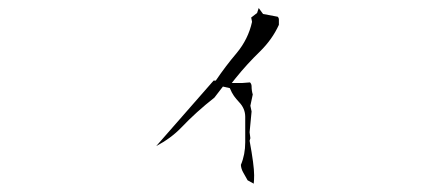

<svg xmlns="http://www.w3.org/2000/svg" viewBox="-20 -471 1040 474"><path d="M601.1 -257.8Q601.1 -263.7 597.2 -267.6L578.1 -266.1H552.2L561.5 -277.8Q589.4 -312.5 622.1 -344.2Q652.3 -374 668.5 -409.7V-422.9Q668.5 -426.8 665.5 -429.7L629.4 -436.5L618.7 -451.2L614.7 -439L600.1 -427.7L602.1 -418V-416.5Q592.8 -374.5 564.5 -340.3Q537.1 -308.1 512.7 -272H507.3L365.7 -110.4Q401.9 -129.4 427.7 -156.2Q464.4 -194.8 509.3 -230L530.3 -257.3L547.4 -253.4Q552.2 -241.7 557.6 -234.1Q563 -226.6 570.3 -218.8Q585.4 -203.1 585.4 -182.6Q585.4 -180.2 585.4 -177.2V-119.6Q585.4 -89.4 574.7 -64Q575.2 -54.2 580.6 -44.9Q585.9 -35.6 591.3 -25.9L606.4 -17.6Q607.4 -26.4 607.4 -38.6Q607.4 -63 596.2 -123.5L598.1 -129.9L596.2 -144.5L601.1 -195.8L598.1 -210L604 -237.8Q601.1 -247.1 601.1 -257.8Z"/></svg>

Font: Bakudai
Style: ExtraLight
Weight: 200
Version: Version 1.48